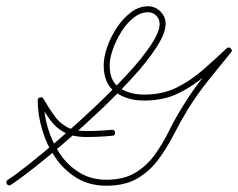

<svg xmlns="http://www.w3.org/2000/svg" viewBox="-31 -582 758 611"><path d="M-6 -10Q18 -25 62 -60Q106 -95 160.5 -142Q215 -189 270.5 -241.5Q326 -294 373 -344.5Q420 -395 448.5 -437.5Q477 -480 477 -506Q477 -521 466.5 -532Q456 -543 440 -543Q416 -543 393.5 -525Q371 -507 354.5 -480Q338 -453 328 -424.5Q318 -396 318 -374Q318 -323 350 -302Q382 -281 428 -281Q486 -281 530.5 -303Q575 -325 613.5 -358.5Q652 -392 690 -428Q697 -434 703 -428Q710 -421 704 -415Q668 -371 633 -327.5Q598 -284 568 -236Q543 -195 521 -152Q499 -109 471.5 -72.5Q444 -36 405 -13.5Q366 9 307 9Q254 9 213.5 -15.5Q173 -40 145.5 -80Q118 -120 103.5 -168Q89 -216 89 -263Q89 -270 96 -272Q103 -274 107 -268Q124 -239 140.5 -215.5Q157 -192 180.5 -178.5Q204 -165 244 -165Q264 -165 284.5 -166Q305 -167 325 -169Q335 -169 335 -160Q336 -150 326 -150Q306 -148 285 -147Q264 -146 244 -146Q201 -146 174 -160.5Q147 -175 128.5 -200.5Q110 -226 90 -258Q87 -264 97 -267Q108 -270 108 -263Q108 -221 121 -176Q134 -131 159 -93.5Q184 -56 221.5 -33Q259 -10 307 -10Q362 -10 399 -32Q436 -54 461.5 -89.5Q487 -125 507.5 -166.5Q528 -208 552 -246Q582 -295 617.5 -339Q653 -383 690 -427Q695 -434 703 -427Q710 -420 703 -414Q663 -376 622.5 -341.5Q582 -307 535.5 -284.5Q489 -262 428 -262Q374 -262 336.5 -288.5Q299 -315 299 -374Q299 -400 310 -432Q321 -464 340.5 -493.5Q360 -523 385.5 -542.5Q411 -562 440 -562Q463 -562 479.5 -545.5Q496 -529 496 -506Q496 -477 467.5 -432.5Q439 -388 391.5 -336Q344 -284 288 -231Q232 -178 176.5 -130Q121 -82 75.5 -46.5Q30 -11 4 6Q-3 11 -9 4Q-14 -4 -6 -10Z"/></svg>

Font: FRB American Cursive Guidelines Extralight
Style: Italic
Weight: 200
Italic angle: -25°
Version: Version 2.0;Modular Font Editor K font №1